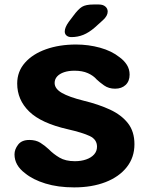

<svg xmlns="http://www.w3.org/2000/svg" viewBox="-20 -823 659 854"><path d="M310 10.5Q237.5 10.5 181.8 -6.8Q126 -24 91.5 -52.5Q44.5 -87.5 44.5 -136.5Q44.5 -158.5 60.5 -179.5Q76.5 -200.5 110.5 -200.5Q139.5 -200.5 159.5 -188Q179.5 -175.5 197 -159Q217.5 -138 244.5 -122Q271.5 -106 313 -106Q341 -106 363.2 -113.8Q385.5 -121.5 398.5 -136Q411.5 -150.5 411.5 -170.5Q411.5 -202.5 379.5 -217.8Q347.5 -233 282 -248Q163 -275 109.8 -327Q56.5 -379 56.5 -451.5Q56.5 -505 91 -544Q125.5 -583 184.8 -604Q244 -625 318.5 -625Q373.5 -625 425 -610.8Q476.5 -596.5 511 -569Q531.5 -554.5 544 -535Q556.5 -515.5 556.5 -491Q556.5 -462 538.8 -445.2Q521 -428.5 492 -428.5Q463.5 -428.5 443 -443Q422.5 -457.5 409.5 -470Q395.5 -486.5 371 -497.5Q346.5 -508.5 311 -508.5Q285 -508.5 265 -501.8Q245 -495 234 -482.8Q223 -470.5 223 -454Q223 -428.5 254.8 -410Q286.5 -391.5 352.5 -375Q418.5 -359 469.2 -335.5Q520 -312 549 -275Q578 -238 578 -181.5Q578 -123 544 -79.8Q510 -36.5 449.5 -13Q389 10.5 310 10.5ZM297.5 -658Q284 -658 276 -664.8Q268 -671.5 268 -683Q268 -701 286 -726L306 -752.5Q328 -782.5 345 -792.8Q362 -803 395.5 -803H419.5Q438 -803 448.5 -794Q459 -785 459 -771.5Q459 -752.5 438 -733.5L402 -701Q375.5 -678 350.5 -668Q325.5 -658 297.5 -658Z"/></svg>

Font: Sono ExtraLight Monospace
Style: Bold
Weight: 700
Version: Version 2.112